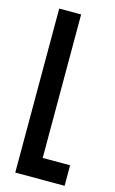

<svg xmlns="http://www.w3.org/2000/svg" viewBox="-109 -733 467 778"><g transform="rotate(15 124.0 -344.0)"><path d="M39 0V-688H131V-86H246V0Z"/></g></svg>

Font: Saira Ultra Condensed SemiBold
Style: Regular
Weight: 600
Width: 1
Designer: Hector Gatti with collaboration of the Omnibus-Type team
Foundry: Omnibus-Type
Version: Version 1.001; ttfautohint (v1.8)